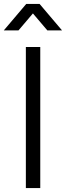

<svg xmlns="http://www.w3.org/2000/svg" viewBox="-52 -960 337 980"><path d="M-32.5 -805 82 -940H150L264.5 -805H189.5L116 -891.5L42.5 -805ZM80 0V-720H153.5V0Z"/></svg>

Font: Cns Manrope
Style: Regular
Weight: 400
Designer: Mikhail Sharanda
Foundry: Mikhail Sharanda
Version: Version 4.504